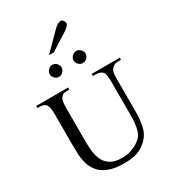

<svg xmlns="http://www.w3.org/2000/svg" viewBox="-259 -1239 1242 1388"><g transform="rotate(-30 361.5 -545.0)"><path d="M712.4 -644.5H687Q666.5 -644.5 652.6 -636.2Q638.7 -627.9 627.4 -610.8Q617.2 -598.6 617.2 -542V-272.5Q617.2 -204.1 605.7 -149.4Q594.2 -94.7 559.1 -57.6Q523.4 -20 478.8 -2.2Q434.1 15.6 360.8 15.6Q279.3 15.6 229 -5.1Q178.7 -25.9 151.9 -60.1Q125 -94.2 114.5 -134.5Q104 -174.8 102.5 -214.6Q101.1 -254.4 101.1 -285.6V-545.4Q101.1 -606.9 84.5 -625.5Q70.3 -644.5 29.8 -644.5H14.6V-662.1H281.7V-644.5H256.8Q236.8 -644.5 226.6 -638.2Q216.3 -631.8 207.5 -618.7Q202.1 -608.9 198.7 -591.1Q195.3 -573.2 195.3 -545.4V-256.3Q195.3 -224.1 199 -184.6Q202.6 -145 218.3 -108.9Q233.9 -72.8 269.3 -49.3Q304.7 -25.9 367.7 -25.9Q407.2 -25.9 438.7 -36.1Q470.2 -46.4 492.4 -60.5Q514.6 -74.7 526.4 -85.4Q547.4 -105 557.1 -135.7Q566.9 -166.5 569.8 -198.5Q572.8 -230.5 572.8 -253.4V-545.4Q572.8 -607.9 559.1 -623.5Q539.6 -644.5 502.4 -644.5H477.5V-662.1H712.4ZM513.2 -812Q513.2 -792 498.3 -776.9Q483.4 -761.7 462.9 -761.7Q442.9 -761.7 428 -777.1Q413.1 -792.5 413.1 -812Q413.1 -830.6 428.7 -846.2Q444.3 -861.8 462.9 -861.8Q483.4 -861.8 498.3 -846.9Q513.2 -832 513.2 -812ZM313 -812Q313 -792 298.1 -776.9Q283.2 -761.7 262.7 -761.7Q243.2 -761.7 228.5 -777.1Q213.9 -792.5 213.9 -812Q213.9 -830.6 229 -846.2Q244.1 -861.8 262.7 -861.8Q283.2 -861.8 298.1 -846.9Q313 -832 313 -812ZM503.4 -1074.2Q503.4 -1060.1 491 -1047.9Q478.5 -1035.6 462.9 -1025.4L318.4 -933.6H278.3L417 -1073.2Q429.7 -1086.4 445.6 -1096.2Q461.4 -1106 477.5 -1106Q485.4 -1106 494.4 -1095.2Q503.4 -1084.5 503.4 -1074.2Z"/></g></svg>

Font: BabelStone Roman
Style: Regular
Weight: 400
Designer: Walt Agee, Victor Gaultney, Peter Martin, Debbi Hosken, Becca Hirsbrunner (SIL); Andrew West (BabelStone)
Foundry: BabelStone
Version: Version 16.000